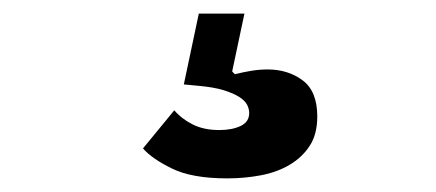

<svg xmlns="http://www.w3.org/2000/svg" viewBox="-20 -50 640 282"><path d="M314 212Q262 212 232.5 197.5Q203 183 190 168L236 112Q246 124 262.5 132.5Q279 141 302 141Q321 141 333.5 135Q346 129 346 116Q346 110 343 104Q340 98 331.5 92.5Q323 87 308.5 82.5Q294 78 271 76L250 74L272 -30H339L321 55L325 59Q337 56 349 54Q361 52 373 52Q403 52 424.5 68Q446 84 446 121Q446 147 435 164Q424 181 405.5 192Q387 203 363 207.5Q339 212 314 212Z"/></svg>

Font: IBM Plex Thai
Style: Bold
Weight: 700
Designer: Mike Abbink, Paul van der Laan, Pieter van Rosmalen, Ben Mitchell, Mark Frömberg
Foundry: Bold Monday
Version: Version 1.0